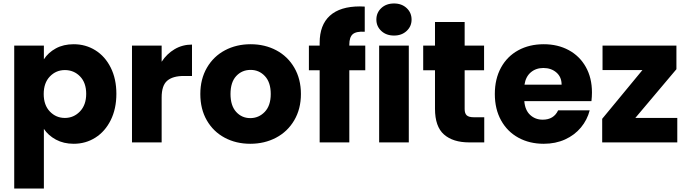

<svg xmlns="http://www.w3.org/2000/svg" viewBox="-20 -821 3957 1107"><path d="M233 -479Q258 -518 302 -542Q346 -566 405 -566Q474 -566 530 -531Q586 -496 618.5 -431Q651 -366 651 -280Q651 -194 618.5 -128.5Q586 -63 530 -27.5Q474 8 405 8Q347 8 302.5 -16Q258 -40 233 -78V266H62V-558H233ZM477 -280Q477 -344 441.5 -380.5Q406 -417 354 -417Q303 -417 267.5 -380Q232 -343 232 -279Q232 -215 267.5 -178Q303 -141 354 -141Q405 -141 441 -178.5Q477 -216 477 -280Z M912 -465Q942 -511 987 -537.5Q1032 -564 1087 -564V-383H1040Q976 -383 944 -355.5Q912 -328 912 -259V0H741V-558H912Z M1423 8Q1341 8 1275.5 -27Q1210 -62 1172.5 -127Q1135 -192 1135 -279Q1135 -365 1173 -430.5Q1211 -496 1277 -531Q1343 -566 1425 -566Q1507 -566 1573 -531Q1639 -496 1677 -430.5Q1715 -365 1715 -279Q1715 -193 1676.5 -127.5Q1638 -62 1571.5 -27Q1505 8 1423 8ZM1423 -140Q1472 -140 1506.5 -176Q1541 -212 1541 -279Q1541 -346 1507.5 -382Q1474 -418 1425 -418Q1375 -418 1342 -382.5Q1309 -347 1309 -279Q1309 -212 1341.5 -176Q1374 -140 1423 -140Z M2086 -416H1994V0H1823V-416H1761V-558H1823V-574Q1823 -677 1882 -730.5Q1941 -784 2055 -784Q2074 -784 2083 -783V-638Q2034 -641 2014 -624Q1994 -607 1994 -563V-558H2086Z M2252 -616Q2207 -616 2178.5 -642.5Q2150 -669 2150 -708Q2150 -748 2178.5 -774.5Q2207 -801 2252 -801Q2296 -801 2324.5 -774.5Q2353 -748 2353 -708Q2353 -669 2324.5 -642.5Q2296 -616 2252 -616ZM2337 -558V0H2166V-558Z M2772 -145V0H2685Q2592 0 2540 -45.5Q2488 -91 2488 -194V-416H2420V-558H2488V-694H2659V-558H2771V-416H2659V-192Q2659 -167 2671 -156Q2683 -145 2711 -145Z M3393 -288Q3393 -264 3390 -238H3003Q3007 -186 3036.5 -158.5Q3066 -131 3109 -131Q3173 -131 3198 -185H3380Q3366 -130 3329.5 -86Q3293 -42 3238 -17Q3183 8 3115 8Q3033 8 2969 -27Q2905 -62 2869 -127Q2833 -192 2833 -279Q2833 -366 2868.5 -431Q2904 -496 2968 -531Q3032 -566 3115 -566Q3196 -566 3259 -532Q3322 -498 3357.5 -435Q3393 -372 3393 -288ZM3218 -333Q3218 -377 3188 -403Q3158 -429 3113 -429Q3070 -429 3040.5 -404Q3011 -379 3004 -333Z M3643 -141H3885V0H3452V-136L3684 -417H3454V-558H3880V-422Z"/></svg>

Font: Fz Poppins
Style: Bold
Weight: 700
Designer: Ninad Kale (Devanagari), Jonny Pinhorn (Latin)
Foundry: Indian Type Foundry
Version: Vit hóa bi Vntype.Com & FontZin.Com